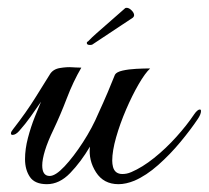

<svg xmlns="http://www.w3.org/2000/svg" viewBox="-20 -465 534 491"><path d="M100 6Q69 6 56.5 -12.5Q44 -31 44 -58Q44 -84 51.5 -112.5Q59 -141 69 -166Q79 -191 85 -205Q72 -186 58.5 -167Q45 -148 29 -130Q20 -120 12 -120Q8 -120 8 -124Q8 -128 13 -134Q48 -179 71.5 -217Q95 -255 107 -274Q115 -288 133 -291Q151 -294 164 -293Q168 -293 173 -292.5Q178 -292 188 -292Q167 -256 151 -214Q135 -172 117 -134Q102 -103 95 -80Q88 -57 88 -42Q88 -15 107 -15Q122 -15 145 -39.5Q168 -64 192 -101Q216 -138 232 -176Q244 -202 255.5 -229Q267 -256 274 -274Q278 -281 293.5 -284.5Q309 -288 328.5 -289Q348 -290 364 -290Q351 -278 334.5 -249.5Q318 -221 302.5 -185Q287 -149 277 -114Q267 -79 267 -54Q267 -50 267.5 -46Q268 -42 269 -38Q274 -20 293 -20Q298 -20 303.5 -21Q309 -22 316 -25Q344 -37 374 -61Q404 -85 431 -115Q458 -145 476 -172Q485 -185 491 -185Q494 -185 494 -181Q494 -173 486 -161Q468 -134 441.5 -102Q415 -70 384.5 -43Q354 -16 324 -3Q302 6 283 6Q245 6 225.5 -24.5Q206 -55 210 -90Q187 -51 159.5 -22.5Q132 6 100 6ZM210 -350Q202 -350 202 -355Q202 -358 205 -359Q210 -364 215.5 -369.5Q221 -375 227 -380L300 -444Q301 -445 304 -445Q310 -445 316.5 -438.5Q323 -432 323 -426Q323 -423 320 -420L216 -351Q214 -350 210 -350Z"/></svg>

Font: Gwendolyn
Style: Bold
Weight: 700
Designer: Robert E. Leuschke
Foundry: Robert E. Leuschke
Version: Version 1.010; ttfautohint (v1.8.3)